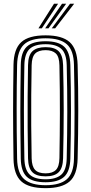

<svg xmlns="http://www.w3.org/2000/svg" viewBox="-20 -996 487 1024"><path d="M223.2 7.5Q133 7.5 93.2 -29Q53.5 -65.5 52 -149.5Q51 -220.2 50.4 -281.9Q49.8 -343.5 49.8 -401.9Q49.8 -460.2 50.4 -520.9Q51 -581.5 52 -650.5Q53.5 -734.8 93.2 -771.1Q133 -807.5 223.2 -807.5Q311.5 -807.5 351.6 -771.4Q391.8 -735.2 394 -650.8Q395.8 -585.8 396.6 -525.6Q397.5 -465.5 397.4 -405.9Q397.2 -346.2 396.5 -283.1Q395.8 -220 394 -149.2Q391.8 -63.2 350.9 -27.9Q310 7.5 223.2 7.5ZM223.2 -8.2Q300.2 -8.2 336.6 -40.2Q373 -72.2 374.5 -150Q376 -215.5 376.8 -275.6Q377.5 -335.8 377.6 -395Q377.8 -454.2 377 -517Q376.2 -579.8 374.5 -650Q373 -727 337.1 -759.4Q301.2 -791.8 223.2 -791.8Q142.5 -791.8 107.8 -758.5Q73 -725.2 71.2 -650Q70 -591 69.4 -534.8Q68.8 -478.5 68.8 -419.6Q68.8 -360.8 69.2 -294.8Q69.8 -228.8 71.2 -150Q72.8 -71.2 109.8 -39.8Q146.8 -8.2 223.2 -8.2ZM223.2 -24Q153.5 -24 122.8 -53.2Q92 -82.5 90.8 -150Q89.8 -220.2 89.1 -281.8Q88.5 -343.2 88.5 -401.6Q88.5 -460 89.1 -520.8Q89.8 -581.5 90.8 -650Q92 -717.5 122.6 -746.8Q153.2 -776 223.2 -776Q290.8 -776 322 -747.2Q353.2 -718.5 355.2 -649.5Q356.8 -589 357.6 -529.4Q358.5 -469.8 358.5 -408.9Q358.5 -348 357.8 -283.9Q357 -219.8 355.2 -150.5Q353.5 -81.2 321.6 -52.6Q289.8 -24 223.2 -24ZM223.2 -39.8Q278.5 -39.8 306.4 -64.1Q334.2 -88.5 335.8 -151Q337.2 -215.5 338 -276.4Q338.8 -337.2 338.9 -397.4Q339 -457.5 338.2 -519.8Q337.5 -582 335.8 -649Q334.2 -710.8 306.9 -735.5Q279.5 -760.2 223.2 -760.2Q163.5 -760.2 137.4 -734.5Q111.2 -708.8 110 -649.5Q108.8 -585 108.1 -525.1Q107.5 -465.2 107.5 -405.9Q107.5 -346.5 108.1 -283.6Q108.8 -220.8 110 -150.5Q111.2 -91.8 137.4 -65.8Q163.5 -39.8 223.2 -39.8ZM223.2 -55.5Q174.2 -55.5 152.4 -77.9Q130.5 -100.2 129.5 -151.2Q128 -233.5 127.4 -315.2Q126.8 -397 127.4 -480Q128 -563 129.5 -649.2Q130.5 -702 153.5 -723.2Q176.5 -744.5 223.2 -744.5Q271 -744.5 293 -722.6Q315 -700.8 316.5 -648.8Q318 -586.8 318.9 -527.6Q319.8 -468.5 319.8 -408.9Q319.8 -349.2 319 -286Q318.2 -222.8 316.5 -152.2Q315.2 -100 293.2 -77.8Q271.2 -55.5 223.2 -55.5ZM223.2 -71.5Q260.2 -71.5 278.2 -89.8Q296.2 -108 297 -153Q298 -213 298.6 -271.2Q299.2 -329.5 299.4 -389.1Q299.5 -448.8 299 -512.5Q298.5 -576.2 297 -647Q296.2 -693.5 277.6 -711Q259 -728.5 223.2 -728.5Q185.5 -728.5 167.6 -710.5Q149.8 -692.5 148.8 -648.5Q147.2 -567.8 146.6 -489Q146 -410.2 146.5 -327.4Q147 -244.5 148.8 -151.5Q149.8 -108.8 167.1 -90.1Q184.5 -71.5 223.2 -71.5ZM185 -845 268 -976H289.8L203.2 -845ZM256 -845 353.5 -976H375.5L274.2 -845ZM220.8 -845 310.8 -976H332.8L238.8 -845Z"/></svg>

Font: Big Shoulders Inline Text Thin SemiBold
Style: Regular
Weight: 600
Version: Version 2.002